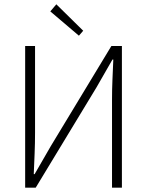

<svg xmlns="http://www.w3.org/2000/svg" viewBox="-20 -873 684 893"><path d="M97 0V-659H143V-255Q143 -207 141 -159Q139 -111 137 -63H141L216 -193L498 -659H547V0H501V-409Q501 -457 503 -502.5Q505 -548 507 -596H503L429 -467L146 0ZM347 -707 214 -820 242 -853 367 -730Z"/></svg>

Font: CV Source Sans Light
Style: Regular
Weight: 300
Designer: Paul D. Hunt
Foundry: Adobe Systems Incorporated
Version: Version 3.001